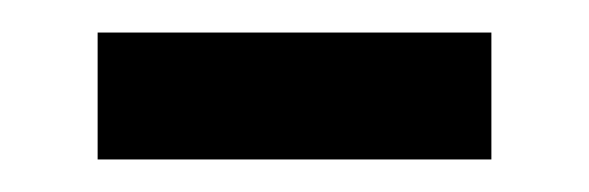

<svg xmlns="http://www.w3.org/2000/svg" viewBox="-20 -327 362 118"><path d="M40 -229V-307H282V-229Z"/></svg>

Font: Noto Sans Symbols
Style: Regular
Weight: 400
Designer: Monotype Design Team
Foundry: Monotype Imaging Inc.
Version: Version 2.002